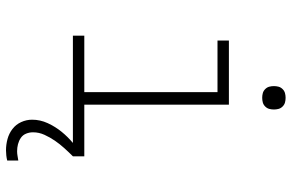

<svg xmlns="http://www.w3.org/2000/svg" viewBox="-186 -563 972 640"><g transform="rotate(90 300.0 -243.0)"><path d="M99 0V-38H287V-482H115V-520H329V-38H501V0ZM306 -631Q298 -631 290.5 -633Q283 -635 277 -641Q271 -647 269 -654.5Q267 -662 267 -670Q267 -678 269 -685.5Q271 -693 277 -699Q283 -705 290.5 -707Q298 -709 306 -709Q314 -709 321.5 -707Q329 -705 335 -699Q341 -693 343 -685.5Q345 -678 345 -670Q345 -662 343 -654.5Q341 -647 335 -641Q329 -635 321.5 -633Q314 -631 306 -631ZM481 223Q462 223 443.5 218Q425 213 410 201.5Q395 190 387 172.5Q379 155 379 136Q379 109 390.5 84Q402 59 419 38Q436 17 457 -0.5Q478 -18 501 -32V0Q487 14 473.5 29Q460 44 449 60Q438 76 429.5 94.5Q421 113 421 133Q421 145 425.5 156Q430 167 439.5 173.5Q449 180 460.5 183Q472 186 484 186Q492 186 500 184.5Q508 183 515 182V219Q507 221 498 222Q489 223 481 223Z"/></g></svg>

Font: Iosevka Extralight Extended
Style: Regular
Weight: 200
Width: 7
Monospace: yes
Designer: Belleve Invis
Foundry: Belleve Invis
Version: Version 32.5.0; ttfautohint (v1.8.4)